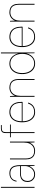

<svg xmlns="http://www.w3.org/2000/svg" viewBox="1650 -2410 772 4111"><g transform="rotate(-90 2035.5 -354.0)"><path d="M71 0V-720H91V0Z M358 12Q307 12 270.5 -10Q234 -32 214.5 -68Q195 -104 195 -145Q195 -205 218 -241.5Q241 -278 282.5 -294.5Q324 -311 378 -311H536Q536 -374 521.5 -420.5Q507 -467 473 -492.5Q439 -518 380 -518Q316 -518 274.5 -486Q233 -454 222 -386H202Q210 -439 235.5 -472.5Q261 -506 299 -522Q337 -538 380 -538Q450 -538 488 -507.5Q526 -477 541 -426Q556 -375 556 -312V0H540L534 -111Q527 -98 514.5 -77Q502 -56 482 -36Q462 -16 431.5 -2Q401 12 358 12ZM358 -8Q403 -8 436 -26.5Q469 -45 491.5 -74Q514 -103 525 -135.5Q536 -168 536 -197V-293H383Q321 -293 284.5 -274Q248 -255 232.5 -222Q217 -189 217 -145Q217 -109 234 -77.5Q251 -46 283 -27Q315 -8 358 -8Z M860 12Q806 12 765 -8.5Q724 -29 701 -73.5Q678 -118 678 -191V-526H698V-196Q698 -99 737.5 -53.5Q777 -8 860 -8Q913 -8 953 -33Q993 -58 1016 -106Q1039 -154 1039 -224V-526H1059V0H1043L1036 -107Q1011 -45 965 -16.5Q919 12 860 12Z M1243 0V-623Q1243 -654 1252.5 -675.5Q1262 -697 1283.5 -708.5Q1305 -720 1342 -720H1414V-702H1347Q1302 -702 1282.5 -683.5Q1263 -665 1263 -618V0ZM1152 -508V-526H1425V-508Z M1689 12Q1621 12 1572.5 -23.5Q1524 -59 1498.5 -121Q1473 -183 1473 -264Q1473 -355 1501 -415.5Q1529 -476 1577.5 -507Q1626 -538 1689 -538Q1765 -538 1814 -505.5Q1863 -473 1886.5 -416Q1910 -359 1910 -283Q1910 -275 1910 -269.5Q1910 -264 1909 -256H1484V-274H1890Q1890 -405 1835.5 -461.5Q1781 -518 1689 -518Q1641 -518 1596.5 -493.5Q1552 -469 1523.5 -414.5Q1495 -360 1495 -269V-260Q1495 -175 1522 -119Q1549 -63 1593.5 -35.5Q1638 -8 1689 -8Q1765 -8 1809 -41Q1853 -74 1874 -138H1896Q1883 -94 1857 -60Q1831 -26 1790 -7Q1749 12 1689 12Z M2019 0V-526H2035L2041 -420Q2067 -482 2113.5 -510Q2160 -538 2218 -538Q2272 -538 2313 -517.5Q2354 -497 2377 -452.5Q2400 -408 2400 -335V0H2380V-330Q2380 -427 2340.5 -472.5Q2301 -518 2218 -518Q2166 -518 2125.5 -493Q2085 -468 2062 -420Q2039 -372 2039 -302V0Z M2730 12Q2661 12 2610.5 -23.5Q2560 -59 2532.5 -121.5Q2505 -184 2505 -264Q2505 -344 2533 -406Q2561 -468 2611.5 -503Q2662 -538 2729 -538Q2809 -538 2864 -492Q2919 -446 2948 -350V-720H2968V0H2952L2949 -176Q2938 -121 2908 -79Q2878 -37 2832.5 -12.5Q2787 12 2730 12ZM2730 -8Q2795 -8 2841.5 -40Q2888 -72 2913 -129.5Q2938 -187 2938 -263Q2938 -337 2913 -394.5Q2888 -452 2841 -485Q2794 -518 2729 -518Q2672 -518 2626 -487Q2580 -456 2553.5 -399Q2527 -342 2527 -263Q2527 -185 2553.5 -128Q2580 -71 2626 -39.5Q2672 -8 2730 -8Z M3299 12Q3231 12 3182.5 -23.5Q3134 -59 3108.5 -121Q3083 -183 3083 -264Q3083 -355 3111 -415.5Q3139 -476 3187.5 -507Q3236 -538 3299 -538Q3375 -538 3424 -505.5Q3473 -473 3496.5 -416Q3520 -359 3520 -283Q3520 -275 3520 -269.5Q3520 -264 3519 -256H3094V-274H3500Q3500 -405 3445.5 -461.5Q3391 -518 3299 -518Q3251 -518 3206.5 -493.5Q3162 -469 3133.5 -414.5Q3105 -360 3105 -269V-260Q3105 -175 3132 -119Q3159 -63 3203.5 -35.5Q3248 -8 3299 -8Q3375 -8 3419 -41Q3463 -74 3484 -138H3506Q3493 -94 3467 -60Q3441 -26 3400 -7Q3359 12 3299 12Z M3629 0V-526H3645L3651 -420Q3677 -482 3723.5 -510Q3770 -538 3828 -538Q3882 -538 3923 -517.5Q3964 -497 3987 -452.5Q4010 -408 4010 -335V0H3990V-330Q3990 -427 3950.5 -472.5Q3911 -518 3828 -518Q3776 -518 3735.5 -493Q3695 -468 3672 -420Q3649 -372 3649 -302V0Z"/></g></svg>

Font: DM Sans 9pt Thin
Style: Regular
Weight: 250
Version: Version 4.004;gftools[0.9.30]